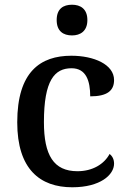

<svg xmlns="http://www.w3.org/2000/svg" viewBox="-20 -783 542 813"><path d="M285 -633C320 -633 350 -651 350 -698C350 -746 320 -763 285 -763C248 -763 220 -746 220 -698C220 -651 248 -633 285 -633ZM286 10C405 10 463 -43 463 -90C463 -108 456 -122 444 -131C421 -88 372 -58 308 -58C207 -58 166 -126 166 -266C166 -443 211 -494 283 -494C345 -494 362 -440 362 -375C434 -375 463 -399 463 -444C463 -510 378 -547 282 -547C152 -547 53 -480 53 -265C53 -67 149 10 286 10Z"/></svg>

Font: Noto Serif Ethiopic Medium
Style: Regular
Weight: 500
Designer: Monotype Design Team
Foundry: Monotype Imaging Inc.
Version: Version 2.102